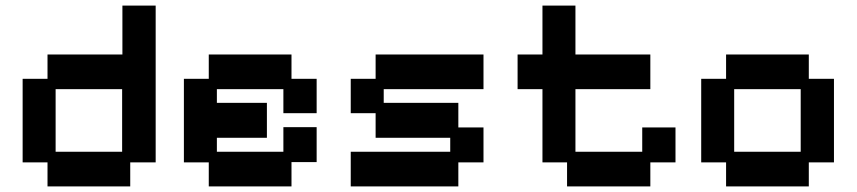

<svg xmlns="http://www.w3.org/2000/svg" viewBox="-20 -656 3065 687"><path d="M150 11V-75H61V-374H150V-461H418V-636H537V-75H446V11ZM179 -113H417V-337H179Z M727 11V-75H638V-374H727V-461H1023V-374H1113V-251H994V-337H756V-288H935V-163H756V-113H994V-201H1113V-76H1023V11Z M1235 11V-113H1591V-163H1324V-251H1235V-374H1324V-461H1710V-337H1353V-288H1620V-200H1710V-75H1620V11Z M2009 11V-75H1921V-337H1832V-461H1921V-636H2039V-461H2307V-337H2039V-113H2278V-200H2397V-75H2307V11Z M2578 11V-75H2489V-374H2578V-461H2874V-374H2964V-75H2874V11ZM2607 -113H2845V-337H2607Z"/></svg>

Font: Pixelify Sans SemiBold
Style: Regular
Weight: 600
Designer: Stefie Justprince
Foundry: Typecalism Foundryline
Version: Version 1.000